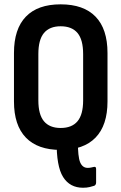

<svg xmlns="http://www.w3.org/2000/svg" viewBox="-20 -683 560 885"><path d="M362.6 182.4Q301.9 182.4 270.8 132.8Q239.7 83.2 241.2 -33.2Q241.2 -43.6 251.7 -43.6L329.7 -44.6Q339.1 -44.6 339.1 -32.7Q338.6 39.2 349.4 65Q360.2 90.8 384.2 90.8Q392.7 90.8 399.4 89.3Q406.1 87.8 412.6 86.4Q423 83.9 423 95.8V158.2Q423 168.6 415 173.1Q406.5 176 393.2 179.2Q379.8 182.4 362.6 182.4ZM259.5 8Q153.9 8 99.2 -48.8Q44.4 -105.6 44.4 -215.2V-438.8Q44.4 -549.4 99.2 -606.2Q153.9 -663 259.5 -663Q365.5 -663 420.5 -606.2Q475.5 -549.4 475.5 -438.8V-215.2Q475.5 -105.6 420.5 -48.8Q365.5 8 259.5 8ZM259.5 -93.1Q311.3 -93.1 337.2 -124Q363.2 -154.9 363.2 -220.2V-433.8Q363.2 -500.1 337.2 -531Q311.3 -561.9 259.5 -561.9Q208.7 -561.9 182.7 -531Q156.8 -500.1 156.8 -433.8V-220.2Q156.8 -154.9 182.7 -124Q208.7 -93.1 259.5 -93.1Z"/></svg>

Font: Sofia Sans Condensed
Style: Regular
Weight: 400
Designer: Botio Nikoltchev, Ani Petrova
Foundry: lettersoup
Version: Version 4.100